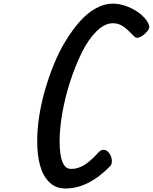

<svg xmlns="http://www.w3.org/2000/svg" viewBox="-20 -864 853 1071"><path d="M343.8 187.5Q291.5 187.5 255.6 152.8Q219.7 118.2 203.6 59.6Q187.5 1 187.5 -78.1Q187.5 -142.6 198.7 -215.8Q210 -289.1 231.2 -362.5Q252.4 -436 281.2 -506.6Q310.1 -577.1 347.4 -637.9Q384.8 -698.7 425.8 -744.9Q466.8 -791 514.4 -817.4Q562 -843.8 609.4 -843.8Q650.4 -843.8 695.1 -825.7Q739.7 -807.6 772.2 -778.3Q804.7 -749 812.5 -718.8Q812.5 -717.8 812.7 -716.8Q813 -715.8 813 -714.8Q813 -697.8 788.3 -675.5Q763.7 -653.3 744.6 -653.3Q738.3 -653.3 734.4 -656.2Q727.5 -661.1 704.8 -684.6Q682.1 -708 659.7 -721.2Q637.2 -734.4 609.4 -734.4Q563.5 -734.4 517.6 -688.7Q471.7 -643.1 435.8 -569.8Q399.9 -496.6 371.6 -409.7Q343.3 -322.8 327.9 -235.1Q312.5 -147.5 312.5 -78.1Q312.5 78.1 375 78.1Q390.6 78.1 403.1 75.7Q415.5 73.2 434.8 64.7Q454.1 56.2 478.3 36.1Q502.4 16.1 531.2 -15.6Q542.5 -28.3 558.1 -28.3Q576.7 -28.3 590.3 -8.1Q604 12.2 604 34.7Q604 53.2 594.2 63Q473.6 187.5 343.8 187.5Z"/></svg>

Font: iCiel Pacifico
Style: Regular
Weight: 400
Designer: Vernon Adams
Foundry: Vernon Adams
Version: Version 1.00 September 26, 2014, initial release